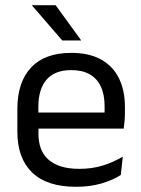

<svg xmlns="http://www.w3.org/2000/svg" viewBox="-20 -703 539 734"><path d="M271.1 11.1Q159.6 11.1 103 -43.4Q46.4 -97.8 46.4 -199.7V-286.6Q46.4 -389.4 99.1 -445.1Q151.7 -500.9 252.5 -500.9Q320.4 -500.9 366.1 -475.7Q411.7 -450.4 434.7 -403.9Q457.6 -357.4 457.6 -293V-274.8Q457.6 -259.1 456.4 -243Q455.2 -226.9 453 -211.4H378.7Q379.5 -235.6 379.7 -257.1Q379.9 -278.6 379.9 -296.4Q379.9 -341 365.6 -371.8Q351.4 -402.6 323.2 -418.8Q294.9 -435 252.5 -435Q189.4 -435 158 -398.5Q126.6 -362.1 126.6 -294.1V-247.4L127 -237.5V-190.8Q127 -160.4 136 -135.9Q145 -111.3 164.1 -93.8Q183.3 -76.2 213 -66.8Q242.8 -57.5 284.2 -57.5Q331.3 -57.5 372.3 -70Q413.3 -82.6 449.4 -104.2L441.8 -34Q409.6 -13.5 366.4 -1.2Q323.3 11.1 271.1 11.1ZM89.1 -211.4V-272.7H435.9V-211.4ZM192.7 -683.1 289.6 -549.7V-548.4H217.9L102.7 -681.7V-683.1Z"/></svg>

Font: Anek Tamil Medium
Style: Regular
Weight: 500
Designer: Aadarsh Rajan (Tamil), Yesha Goshar (Latin)
Foundry: Ek Type
Version: Version 1.003